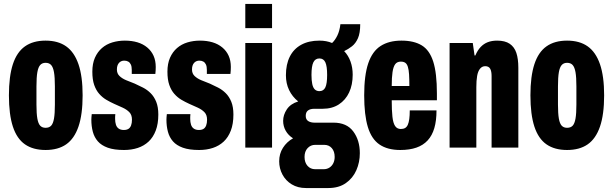

<svg xmlns="http://www.w3.org/2000/svg" viewBox="-20 -745 3093 969"><path d="M210 12Q147 12 106 -16.5Q65 -45 45 -106Q25 -167 25 -264Q25 -360 45 -421Q65 -482 106 -511Q147 -540 210 -540Q273 -540 314 -511Q355 -482 376 -421Q397 -360 397 -264Q397 -167 376 -106Q355 -45 314 -16.5Q273 12 210 12ZM210 -100Q228 -100 238 -110.5Q248 -121 252.5 -146.5Q257 -172 257 -217V-309Q257 -355 252.5 -380.5Q248 -406 238 -417Q228 -428 210 -428Q193 -428 183 -417Q173 -406 168.5 -380.5Q164 -355 164 -309V-217Q164 -172 168.5 -146.5Q173 -121 183 -110.5Q193 -100 210 -100Z M606 12Q556 12 524 0.5Q492 -11 474 -31.5Q456 -52 448.5 -80Q441 -108 441 -141Q441 -145 441.5 -153Q442 -161 443 -169H562Q561 -161 561 -155.5Q561 -150 561 -144Q561 -129 565 -116Q569 -103 579 -96Q589 -89 605 -89Q619 -89 628 -94.5Q637 -100 641.5 -112Q646 -124 646 -141Q646 -165 633 -178.5Q620 -192 599.5 -201.5Q579 -211 556 -221Q536 -230 516.5 -241.5Q497 -253 481 -271Q465 -289 455.5 -316Q446 -343 446 -383Q446 -424 459 -453.5Q472 -483 494.5 -502.5Q517 -522 547 -531Q577 -540 610 -540Q645 -540 673.5 -531.5Q702 -523 723 -505.5Q744 -488 755 -463.5Q766 -439 766 -407Q766 -399 765.5 -389.5Q765 -380 764 -372H645V-392Q645 -409 640.5 -419Q636 -429 627.5 -434Q619 -439 607 -439Q599 -439 592 -436Q585 -433 580 -427Q575 -421 572.5 -413Q570 -405 570 -394Q570 -374 583 -361.5Q596 -349 616 -340.5Q636 -332 660 -323Q680 -314 701.5 -303Q723 -292 740.5 -274.5Q758 -257 768.5 -231Q779 -205 779 -167Q779 -120 766 -86Q753 -52 730 -30.5Q707 -9 675.5 1.5Q644 12 606 12Z M985 12Q935 12 903 0.5Q871 -11 853 -31.5Q835 -52 827.5 -80Q820 -108 820 -141Q820 -145 820.5 -153Q821 -161 822 -169H941Q940 -161 940 -155.5Q940 -150 940 -144Q940 -129 944 -116Q948 -103 958 -96Q968 -89 984 -89Q998 -89 1007 -94.5Q1016 -100 1020.5 -112Q1025 -124 1025 -141Q1025 -165 1012 -178.5Q999 -192 978.5 -201.5Q958 -211 935 -221Q915 -230 895.5 -241.5Q876 -253 860 -271Q844 -289 834.5 -316Q825 -343 825 -383Q825 -424 838 -453.5Q851 -483 873.5 -502.5Q896 -522 926 -531Q956 -540 989 -540Q1024 -540 1052.5 -531.5Q1081 -523 1102 -505.5Q1123 -488 1134 -463.5Q1145 -439 1145 -407Q1145 -399 1144.5 -389.5Q1144 -380 1143 -372H1024V-392Q1024 -409 1019.5 -419Q1015 -429 1006.5 -434Q998 -439 986 -439Q978 -439 971 -436Q964 -433 959 -427Q954 -421 951.5 -413Q949 -405 949 -394Q949 -374 962 -361.5Q975 -349 995 -340.5Q1015 -332 1039 -323Q1059 -314 1080.5 -303Q1102 -292 1119.5 -274.5Q1137 -257 1147.5 -231Q1158 -205 1158 -167Q1158 -120 1145 -86Q1132 -52 1109 -30.5Q1086 -9 1054.5 1.5Q1023 12 985 12Z M1218 -603V-725H1353V-603ZM1218 0V-528H1353V0Z M1524 204Q1483 204 1452.5 185.5Q1422 167 1405.5 136Q1389 105 1389 69Q1389 31 1408 1Q1427 -29 1459 -47Q1435 -62 1422 -85Q1409 -108 1409 -135Q1409 -165 1427.5 -193Q1446 -221 1485 -233Q1455 -257 1439 -290.5Q1423 -324 1423 -365Q1423 -420 1442.5 -459Q1462 -498 1500 -519Q1538 -540 1592 -540Q1610 -540 1626 -537Q1642 -534 1656 -528Q1671 -542 1682.5 -565.5Q1694 -589 1698 -623H1798Q1798 -578 1786.5 -552Q1775 -526 1756.5 -511.5Q1738 -497 1717 -487Q1738 -465 1749 -434.5Q1760 -404 1760 -368Q1760 -317 1742 -278.5Q1724 -240 1690 -218Q1656 -196 1608 -196H1566Q1546 -196 1534.5 -187.5Q1523 -179 1523 -160Q1523 -142 1535.5 -134Q1548 -126 1567 -126H1663Q1730 -126 1763 -81.5Q1796 -37 1796 28Q1796 74 1778.5 114Q1761 154 1725.5 179Q1690 204 1637 204ZM1571 109H1613Q1630 109 1642.5 101Q1655 93 1662 79Q1669 65 1669 47Q1669 19 1654.5 2.5Q1640 -14 1616 -14H1571Q1548 -14 1532.5 2.5Q1517 19 1517 47Q1517 75 1532 92Q1547 109 1571 109ZM1592 -285Q1613 -285 1622 -304Q1631 -323 1631 -367Q1631 -411 1622 -430.5Q1613 -450 1592 -450Q1571 -450 1561.5 -430.5Q1552 -411 1552 -367Q1552 -339 1556 -320.5Q1560 -302 1569 -293.5Q1578 -285 1592 -285Z M2000 12Q1936 12 1895.5 -15.5Q1855 -43 1836.5 -104Q1818 -165 1818 -264Q1818 -365 1838.5 -425.5Q1859 -486 1901 -513Q1943 -540 2006 -540Q2069 -540 2108.5 -516Q2148 -492 2166.5 -434Q2185 -376 2185 -273V-239H1957Q1957 -188 1960.5 -156Q1964 -124 1974 -109Q1984 -94 2003 -94Q2016 -94 2024.5 -99Q2033 -104 2038 -115Q2043 -126 2045.5 -144Q2048 -162 2048 -188H2183Q2183 -136 2172 -98.5Q2161 -61 2138.5 -36.5Q2116 -12 2081.5 0Q2047 12 2000 12ZM1957 -311H2046Q2046 -346 2044.5 -369.5Q2043 -393 2038.5 -407.5Q2034 -422 2025.5 -428Q2017 -434 2003 -434Q1984 -434 1974.5 -421Q1965 -408 1961 -381Q1957 -354 1957 -311Z M2249 0V-528H2366L2375 -465H2379Q2390 -491 2405.5 -507.5Q2421 -524 2441.5 -532Q2462 -540 2489 -540Q2529 -540 2552.5 -524Q2576 -508 2586 -478Q2596 -448 2596 -403V0H2461V-361Q2461 -372 2459.5 -381Q2458 -390 2454.5 -397Q2451 -404 2444.5 -407.5Q2438 -411 2429 -411Q2413 -411 2402.5 -398Q2392 -385 2388 -361.5Q2384 -338 2384 -305V0Z M2842 12Q2779 12 2738 -16.5Q2697 -45 2677 -106Q2657 -167 2657 -264Q2657 -360 2677 -421Q2697 -482 2738 -511Q2779 -540 2842 -540Q2905 -540 2946 -511Q2987 -482 3008 -421Q3029 -360 3029 -264Q3029 -167 3008 -106Q2987 -45 2946 -16.5Q2905 12 2842 12ZM2842 -100Q2860 -100 2870 -110.5Q2880 -121 2884.5 -146.5Q2889 -172 2889 -217V-309Q2889 -355 2884.5 -380.5Q2880 -406 2870 -417Q2860 -428 2842 -428Q2825 -428 2815 -417Q2805 -406 2800.5 -380.5Q2796 -355 2796 -309V-217Q2796 -172 2800.5 -146.5Q2805 -121 2815 -110.5Q2825 -100 2842 -100Z"/></svg>

Font: Archivo ExtraCondensed ExtraBold
Style: Regular
Weight: 800
Width: 2
Designer: Hector Gatti
Foundry: Omnibus-Type
Version: Version 2.001